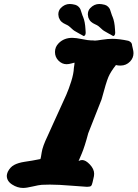

<svg xmlns="http://www.w3.org/2000/svg" viewBox="-20 -930 683 953"><path d="M517.6 -764.6Q502.9 -772.5 496.1 -776.9Q489.3 -781.2 482.4 -788.1Q475.6 -794.9 467.8 -800.8Q462.9 -804.7 451.7 -809.6Q440.4 -814.5 432.1 -821.8Q423.8 -829.1 418.9 -841.8Q418 -843.8 418 -845.2Q418 -846.7 417.5 -848.1Q417 -849.6 417 -851.6Q417 -853.5 416.5 -855Q416 -856.4 416 -858.4Q416 -877 427.7 -889.6Q447.3 -910.2 472.7 -910.2Q484.4 -910.2 500 -906.2Q509.8 -903.3 516.6 -896.5Q523.4 -889.6 525.9 -883.3Q528.3 -877 532.2 -864.3Q536.1 -851.6 539.1 -845.7Q548.8 -822.3 550.8 -784.2Q550.8 -781.2 551.3 -775.9Q551.8 -770.5 551.8 -768.6Q551.8 -752.9 542 -751ZM371.1 -764.6Q356.4 -772.5 349.6 -776.9Q342.8 -781.2 335.9 -788.1Q329.1 -794.9 321.3 -800.8Q316.4 -804.7 305.2 -809.6Q293.9 -814.5 285.6 -821.8Q277.3 -829.1 272.5 -841.8Q271.5 -843.8 271.5 -845.2Q271.5 -846.7 271 -848.1Q270.5 -849.6 270.5 -851.6Q270.5 -853.5 270 -855Q269.5 -856.4 269.5 -858.4Q269.5 -877 281.2 -889.6Q300.8 -910.2 326.2 -910.2Q337.9 -910.2 353.5 -906.2Q363.3 -903.3 370.1 -896.5Q377 -889.6 379.4 -883.3Q381.8 -877 385.7 -864.3Q389.6 -851.6 392.6 -845.7Q402.3 -822.3 404.3 -784.2Q404.3 -781.2 404.8 -775.9Q405.3 -770.5 405.3 -768.6Q405.3 -752.9 395.5 -751ZM94.7 2.9Q66.4 2.9 40 -14.2Q13.7 -31.2 13.7 -57.6Q13.7 -65.4 18.6 -77.1Q30.3 -100.6 50.3 -111.3Q70.3 -122.1 102.5 -127Q134.8 -131.8 139.6 -132.8L180.7 -140.6Q182.6 -144.5 187 -173.8Q191.4 -203.1 215.8 -253.9L247.1 -323.2Q254.9 -340.8 275.4 -385.3Q295.9 -429.7 308.6 -458.5Q321.3 -487.3 333.5 -525.9Q345.7 -564.5 346.7 -592.8L348.6 -605.5Q350.6 -618.2 349.6 -619.1Q348.6 -619.1 335 -615.2Q321.3 -611.3 310.5 -611.3Q288.1 -611.3 270.5 -628.9Q252.9 -646.5 252.9 -671.9Q252.9 -697.3 271.5 -715.8Q297.9 -742.2 338.9 -742.2Q356.4 -742.2 387.7 -735.8Q418.9 -729.5 431.6 -729.5H440.4Q444.3 -728.5 451.2 -728.5Q459 -728.5 486.8 -732.9Q514.6 -737.3 538.1 -737.3Q571.3 -737.3 617.2 -727.5Q635.7 -720.7 635.7 -704.1Q635.7 -702.1 639.2 -689Q642.6 -675.8 642.6 -666Q642.6 -642.6 626 -625Q606.4 -604.5 578.1 -604.5Q572.3 -604.5 566.9 -605Q561.5 -605.5 558.6 -606.4L555.7 -607.4Q529.3 -574.2 518.1 -547.9Q506.8 -521.5 484.4 -437.5Q484.4 -435.5 483.4 -434.6L418 -268.6Q400.4 -202.1 385.7 -167.5Q371.1 -132.8 370.1 -130.9Q379.9 -135.7 387.7 -135.7Q405.3 -135.7 426.3 -113.3Q447.3 -90.8 447.3 -67.4Q447.3 -56.6 443.4 -42.5Q439.5 -28.3 439.5 -25.4Q436.5 -11.7 432.1 -7.3Q427.7 -2.9 414.1 -2.9H409.2Q399.4 -2.9 335 -8.3Q270.5 -13.7 227.5 -13.7Q200.2 -13.7 187.5 -12.7Q172.9 -11.7 142.1 -4.4Q111.3 2.9 94.7 2.9Z"/></svg>

Font: Essays1743
Style: BoldItalic
Weight: 700
Italic angle: -10°
Designer: Based on the typeface in a 1743 English translation of the essays of Montaigne.  PostScript/TrueType font designed by Jo
Version: Version 002.100